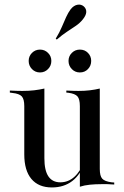

<svg xmlns="http://www.w3.org/2000/svg" viewBox="-20 -814 547 847"><path d="M230.6 -639.5 225.8 -643.5Q242.7 -671 252.8 -695.2Q262.9 -719.4 271.8 -738.7Q280.6 -758.1 291.9 -773.4Q305.6 -790.3 321.8 -793.1Q337.9 -796 350 -785.5Q361.3 -775 360.5 -760.5Q359.7 -746 345.2 -728.2Q332.3 -712.1 314.5 -700Q296.8 -687.9 275.8 -674.2Q254.8 -660.5 230.6 -639.5ZM175.8 -414.5V-207.3H87.1V-346Q87.1 -376.6 76.2 -388.7Q65.3 -400.8 34.7 -404L23.4 -405.6V-414.5Q41.9 -413.7 54.4 -413.3Q66.9 -412.9 79 -412.9Q107.3 -412.9 131 -415.7Q154.8 -418.5 175.8 -423.4ZM175.8 -207.3V-116.1Q175.8 -62.1 193.5 -35.9Q211.3 -9.7 246 -9.7Q281.5 -9.7 308.5 -34.3Q335.5 -58.9 354 -107.3L356.5 -103.2Q336.3 -44.4 299.2 -15.7Q262.1 12.9 208.9 12.9Q150 12.9 118.5 -24.6Q87.1 -62.1 87.1 -133.1V-207.3ZM332.3 0V-207.3H420.2V-68.5Q420.2 -37.9 431 -25.8Q441.9 -13.7 472.6 -9.7L483.9 -8.9V0Q465.3 -1.6 453.2 -1.6Q441.1 -1.6 428.2 -1.6Q400.8 -1.6 376.6 0.8Q352.4 3.2 332.3 9.7ZM420.2 -414.5V-207.3H332.3V-346Q332.3 -376.6 321.8 -388.7Q311.3 -400.8 281.5 -404.8L272.6 -405.6V-414.5Q291.1 -413.7 303.2 -413.3Q315.3 -412.9 326.6 -412.9Q353.2 -412.9 376.6 -415.7Q400 -418.5 420.2 -423.4ZM332.3 -494.4Q311.3 -494.4 296.8 -509.3Q282.3 -524.2 282.3 -545.2Q282.3 -566.1 296.8 -580.6Q311.3 -595.2 332.3 -595.2Q354 -595.2 368.1 -580.6Q382.3 -566.1 382.3 -545.2Q382.3 -524.2 368.1 -509.3Q354 -494.4 332.3 -494.4ZM156.5 -494.4Q135.5 -494.4 121 -509.3Q106.5 -524.2 106.5 -545.2Q106.5 -566.1 121 -580.6Q135.5 -595.2 156.5 -595.2Q177.4 -595.2 191.9 -580.6Q206.5 -566.1 206.5 -545.2Q206.5 -524.2 191.9 -509.3Q177.4 -494.4 156.5 -494.4Z"/></svg>

Font: Playfair 144pt SemiCondensed Medium
Style: Regular
Weight: 500
Width: 4
Designer: Claus Eggers Sørensen
Foundry: Claus Eggers Sørensen
Version: Version 2.203